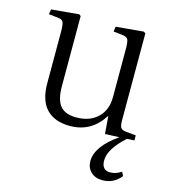

<svg xmlns="http://www.w3.org/2000/svg" viewBox="-110 -605 828 920"><g transform="rotate(15 304.0 -144.5)"><path d="M481.9 225.1Q445.8 225.1 424.3 204.3Q402.8 183.6 402.8 150.9Q402.8 78.1 507.8 4.9L437 7.8L430.2 -78.1H428.2Q369.1 14.2 264.2 14.2Q187.5 14.2 147.2 -28.3Q106.9 -70.8 106.9 -154.8V-410.2Q106.9 -446.3 101.3 -458.3Q95.7 -470.2 74.2 -472.2L28.8 -477.1L33.2 -502L169.9 -514.2L178.2 -507.8V-161.1Q178.2 -93.8 202.6 -63.5Q227.1 -33.2 283.2 -33.2Q349.1 -33.2 388.7 -70.8Q428.2 -108.4 428.2 -172.9V-410.2Q428.2 -446.3 422.4 -458.3Q416.5 -470.2 394 -472.2L350.1 -477.1L353 -502L490.2 -514.2L499 -507.8V-75.2Q499 -49.8 505.4 -40.3Q511.7 -30.8 530.8 -28.8L581.1 -23.9V1L544.9 2.9Q465.8 73.7 465.8 130.9Q465.8 179.2 507.8 179.2Q536.1 179.2 563 161.1L573.2 180.2Q537.1 225.1 481.9 225.1Z"/></g></svg>

Font: Literata Light
Style: Regular
Weight: 300
Designer: Latin by Veronika Burian and Jose Scaglione. Greek by Irene Vlachou. Cyrillic by Vera Evstafieva.
Foundry: TypeTogether
Version: Version 3.021